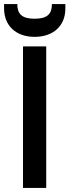

<svg xmlns="http://www.w3.org/2000/svg" viewBox="-38 -923 341 943"><path d="M189 0V-695H75V0ZM-18 -903V-882C-18 -798 39 -742 132 -742C225 -742 283 -797 283 -881V-903H217C217 -855 195 -831 132 -831C69 -831 47 -855 47 -903Z"/></svg>

Font: Poppins Medium
Style: Regular
Weight: 500
Designer: Ninad Kale (Devanagari), Jonny Pinhorn (Latin)
Foundry: Indian Type Foundry
Version: 4.004